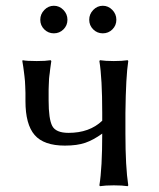

<svg xmlns="http://www.w3.org/2000/svg" viewBox="-20 -640 550 663"><path d="M67.9 -291V-319.3Q67.9 -331.1 67.1 -342.5Q66.4 -354 66.2 -359.9Q65.9 -365.7 64.5 -376.7Q63 -387.7 62.7 -391.4Q62.5 -395 60.3 -409.4Q58.1 -423.8 57.1 -429.2L58.1 -432.1Q71.8 -429.2 106.9 -429.2Q122.1 -429.2 134 -429.9Q146 -430.7 150.4 -431.6L154.8 -432.1L157.2 -429.2Q156.7 -425.3 155 -413.8Q153.3 -402.3 153.1 -399.9Q152.8 -397.5 151.9 -388.9Q150.9 -380.4 150.4 -377.9L149.4 -368.2Q148.9 -360.8 148.9 -356.7Q148.9 -352.5 148.4 -345Q147.9 -337.4 147.9 -330.1V-313.5V-293Q147.9 -229 160.4 -205.1Q172.9 -181.2 216.8 -181.2Q289.1 -181.2 333 -223.1V-250Q333 -369.1 323.2 -429.2L325.2 -432.1Q343.8 -429.2 373 -429.2Q402.3 -429.2 420.9 -432.1L422.9 -429.2Q414.6 -376.5 413.1 -250V-179.2Q413.1 -63.5 422.9 0L420.9 2.9Q402.3 0 373 0Q343.8 0 325.2 2.9L323.2 0Q333 -59.6 333 -178.7Q302.7 -156.7 274.7 -147Q246.6 -137.2 204.1 -137.2Q131.3 -137.2 99.6 -173.8Q67.9 -210.4 67.9 -291ZM132.8 -538.6Q119.1 -552.2 119.1 -571.8Q119.1 -591.3 133.1 -605.7Q147 -620.1 166 -620.1Q185.1 -620.1 199 -605.7Q212.9 -591.3 212.9 -571.8Q212.9 -552.2 199.2 -538.6Q185.5 -524.9 166 -524.9Q146.5 -524.9 132.8 -538.6ZM301.8 -538.6Q288.1 -552.2 288.1 -571.8Q288.1 -591.3 302 -605.7Q315.9 -620.1 335 -620.1Q354 -620.1 367.9 -605.7Q381.8 -591.3 381.8 -571.8Q381.8 -552.2 368.2 -538.6Q354.5 -524.9 335 -524.9Q315.4 -524.9 301.8 -538.6Z"/></svg>

Font: Linux Biolinum G
Style: Regular
Weight: 400
Designer: Philipp H. Poll
Foundry: Philipp H. Poll
Version: Version 1.1.0 ; ttfautohint (v1.6)